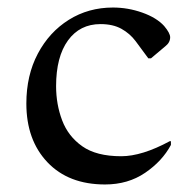

<svg xmlns="http://www.w3.org/2000/svg" viewBox="-20 -480 519 510"><path d="M259 10Q162 10 106 -49Q50 -108 50 -205Q50 -280 80.5 -337.5Q111 -395 163 -427.5Q215 -460 280 -460Q320 -460 358 -446.5Q396 -433 416 -411Q432 -392 432 -381Q432 -367 419 -357L381 -325H374L340 -371Q325 -391 302.5 -403.5Q280 -416 247 -416Q192 -416 160.5 -372.5Q129 -329 129 -251Q129 -203 145 -160.5Q161 -118 198.5 -91.5Q236 -65 302 -65Q357 -65 431 -105H434V-95Q411 -52 365.5 -21Q320 10 259 10Z"/></svg>

Font: Spectral
Style: Regular
Weight: 400
Designer: Jean-Baptiste Levee
Foundry: Production Type
Version: Version 2.001